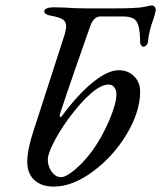

<svg xmlns="http://www.w3.org/2000/svg" viewBox="-20 -681 597 711"><path d="M81 -81Q81 -127 103 -193L220 -555Q225 -575 225 -583Q225 -601 212.5 -609Q200 -617 168 -623Q144 -627 144 -639Q144 -646 153.5 -650Q163 -654 179 -654L218 -653Q257 -650 301 -650H407Q488 -650 514 -655.5Q540 -661 543 -661Q548 -661 552.5 -656Q557 -651 557 -645Q557 -641 554 -630.5Q551 -620 549 -613Q531 -565 528 -527Q527 -518 521.5 -513Q516 -508 511 -508Q506 -508 502 -514.5Q498 -521 499 -531Q498 -582 486 -601Q474 -620 436 -620H352Q327 -620 314 -584Q290 -516 256.5 -419.5Q223 -323 202 -259Q201 -256 201 -252Q201 -248 204 -248Q208 -248 212 -255Q271 -334 325.5 -377.5Q380 -421 420 -421Q454 -421 476.5 -398.5Q499 -376 499 -343Q499 -267 449 -184Q399 -101 323.5 -45.5Q248 10 179 10Q133 10 107 -14.5Q81 -39 81 -81ZM325 -127Q360 -177 385.5 -237.5Q411 -298 411 -332Q411 -348 403 -358Q395 -368 383 -368Q327 -368 231 -238Q197 -190 177 -150Q157 -110 157 -90Q157 -65 171.5 -45Q186 -25 206 -25Q225 -25 259.5 -54.5Q294 -84 325 -127Z"/></svg>

Font: EB Garamond Medium
Style: Italic
Weight: 500
Italic angle: -17.2°
Designer: Georg Duffner and Octavio Pardo
Foundry: Georg Duffner
Version: Version 1.000